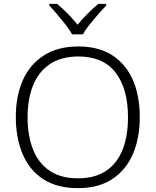

<svg xmlns="http://www.w3.org/2000/svg" viewBox="-20 -966 808 996"><path d="M705 -358Q705 -249 669 -166Q633 -83 561.5 -36.5Q490 10 384 10Q276 10 204.5 -36.5Q133 -83 97.5 -166.5Q62 -250 62 -359Q62 -468 98.5 -550Q135 -632 207.5 -678.5Q280 -725 387 -725Q490 -725 560.5 -680.5Q631 -636 668 -554Q705 -472 705 -358ZM123 -358Q123 -263 151 -191.5Q179 -120 237 -80.5Q295 -41 384 -41Q474 -41 531.5 -80.5Q589 -120 616.5 -191Q644 -262 644 -358Q644 -506 579.5 -589.5Q515 -673 387 -673Q298 -673 239 -633.5Q180 -594 151.5 -523Q123 -452 123 -358ZM354 -788Q342 -810 321 -837Q300 -864 277 -891Q254 -918 236 -937V-946H276Q303 -924 331.5 -895Q360 -866 382 -838Q406 -866 434.5 -895Q463 -924 490 -946H531V-937Q512 -918 488.5 -891Q465 -864 443.5 -837Q422 -810 410 -788Z"/></svg>

Font: BC Sans Light
Style: Regular
Weight: 300
Designer: Monotype Design Team
Foundry: Monotype Imaging Inc.
Version: Version 2.000;GOOG;noto-source:20170915:90ef993387c0